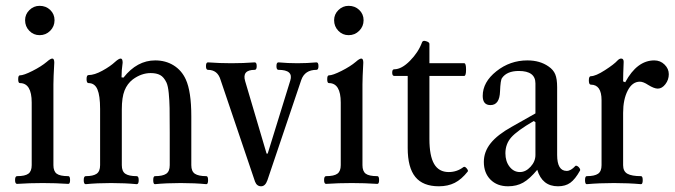

<svg xmlns="http://www.w3.org/2000/svg" viewBox="-20 -634 2338 665"><path d="M117.2 -512.2Q96.2 -512.2 81.5 -527.3Q66.9 -542.5 66.9 -564Q66.9 -584.5 81.8 -599.1Q96.7 -613.8 117.2 -613.8Q139.2 -613.8 154.1 -599.4Q168.9 -585 168.9 -564Q168.9 -542.5 153.8 -527.3Q138.7 -512.2 117.2 -512.2ZM39.1 2.9Q32.2 2.9 32.2 -10.5Q32.2 -23.9 39.1 -23.9Q66.9 -23.9 78.4 -32.5Q89.8 -41 89.8 -62V-278.8Q89.8 -346.2 48.8 -346.2Q43 -346.2 43 -359.6Q43 -373 48.8 -373Q62 -373 92.5 -388.4Q123 -403.8 142.1 -419.9Q154.8 -431.2 161.1 -431.2Q168 -431.2 168 -417Q165 -364.3 165 -341.8V-62Q165 -41 176.3 -32.5Q187.5 -23.9 216.8 -23.9Q222.7 -23.9 222.7 -10.5Q222.7 2.9 216.8 2.9Q171.9 0 127.9 0Q82 0 39.1 2.9Z M276.9 3.9Q270 3.9 270 -10Q270 -23.9 276.9 -23.9Q302.7 -23.9 314.7 -32.2Q326.7 -40.5 326.7 -62V-256.8Q326.7 -302.7 317.4 -324.5Q308.1 -346.2 286.6 -346.2Q279.8 -346.2 279.8 -360.1Q279.8 -374 286.6 -374Q307.1 -374 334.7 -389.2Q362.3 -404.3 378.9 -419.9Q391.6 -431.2 397.9 -431.2Q404.8 -431.2 404.8 -417Q400.9 -390.6 400.9 -366.2L407.7 -365.2Q454.6 -424.8 517.6 -424.8Q553.7 -424.8 581.5 -407.5Q609.4 -390.1 623.5 -358.9Q642.6 -317.4 642.6 -231V-62Q642.6 -40.5 655 -32.2Q667.5 -23.9 694.8 -23.9Q700.7 -23.9 700.7 -10Q700.7 3.9 694.8 3.9Q655.3 0 606 0Q556.2 0 516.6 3.9Q510.7 3.9 510.7 -10Q510.7 -23.9 516.6 -23.9Q543.5 -23.9 555.7 -32.2Q567.9 -40.5 567.9 -62V-174.8Q567.9 -234.4 567.4 -260Q566.9 -285.6 564.5 -311Q562 -336.4 556.6 -348.1Q547.4 -367.2 534.7 -374Q522 -380.9 502 -380.9Q469.7 -380.9 439.9 -358.9Q420.9 -344.2 411.4 -320.6Q401.9 -296.9 401.9 -254.9V-62Q401.9 -40.5 414.1 -32.2Q426.3 -23.9 453.6 -23.9Q460.4 -23.9 460.4 -10Q460.4 3.9 453.6 3.9Q414.1 0 364.7 0Q315.4 0 276.9 3.9Z M863.3 -4.9 744.1 -356.9Q733.9 -392.1 700.2 -392.1Q693.4 -392.1 693.4 -405Q693.4 -418 700.2 -418Q740.7 -415 781.2 -415Q822.3 -415 862.3 -418Q869.1 -418 869.1 -405Q869.1 -392.1 862.3 -392.1Q817.4 -392.1 829.1 -353L903.3 -102.1H907.2L985.4 -355Q997.1 -392.1 944.3 -392.1Q937.5 -392.1 937.5 -405Q937.5 -418 944.3 -418Q977.5 -415 1010.3 -415Q1043 -415 1076.2 -418Q1083 -418 1083 -405Q1083 -392.1 1076.2 -392.1Q1035.6 -392.1 1023.4 -356.9L906.2 -9.8Q898.9 11.2 884.3 11.2Q869.6 11.2 863.3 -4.9Z M1187.5 -512.2Q1166.5 -512.2 1151.9 -527.3Q1137.2 -542.5 1137.2 -564Q1137.2 -584.5 1152.1 -599.1Q1167 -613.8 1187.5 -613.8Q1209.5 -613.8 1224.4 -599.4Q1239.3 -585 1239.3 -564Q1239.3 -542.5 1224.1 -527.3Q1209 -512.2 1187.5 -512.2ZM1109.4 2.9Q1102.5 2.9 1102.5 -10.5Q1102.5 -23.9 1109.4 -23.9Q1137.2 -23.9 1148.7 -32.5Q1160.2 -41 1160.2 -62V-278.8Q1160.2 -346.2 1119.1 -346.2Q1113.3 -346.2 1113.3 -359.6Q1113.3 -373 1119.1 -373Q1132.3 -373 1162.8 -388.4Q1193.4 -403.8 1212.4 -419.9Q1225.1 -431.2 1231.4 -431.2Q1238.3 -431.2 1238.3 -417Q1235.4 -364.3 1235.4 -341.8V-62Q1235.4 -41 1246.6 -32.5Q1257.8 -23.9 1287.1 -23.9Q1293 -23.9 1293 -10.5Q1293 2.9 1287.1 2.9Q1242.2 0 1198.2 0Q1152.3 0 1109.4 2.9Z M1500 11.2Q1444.8 11.2 1418.5 -21.2Q1392.1 -53.7 1392.1 -121.1V-371.1H1345.2Q1338.4 -371.1 1338.4 -382.6Q1338.4 -394 1345.2 -394Q1371.1 -394 1400.1 -423.6Q1429.2 -453.1 1441.9 -487.8Q1444.8 -495.1 1456.1 -491.2Q1467.3 -487.8 1467.3 -481.9V-415H1587.9Q1594.2 -415 1594.2 -393.1Q1594.2 -371.1 1587.9 -371.1H1467.3V-152.8Q1467.3 -94.2 1483.6 -66.2Q1500 -38.1 1534.2 -38.1Q1562.5 -38.1 1585 -55.2Q1589.8 -58.6 1596.2 -51Q1602.5 -43.5 1600.1 -40Q1578.6 -12.7 1554.9 -0.7Q1531.2 11.2 1500 11.2Z M1739.7 11.2Q1701.7 11.2 1678.7 -12Q1655.8 -35.2 1655.8 -73.2Q1655.8 -108.4 1679.4 -137.9Q1703.1 -167.5 1752.4 -194.8L1834.5 -241.2V-345.2Q1834.5 -388.2 1776.9 -388.2Q1735.8 -388.2 1718.8 -363.8Q1713.4 -356.9 1711.9 -317.9Q1710.4 -270 1678.7 -270Q1651.9 -270 1651.9 -301.8Q1651.9 -349.6 1699.2 -387.2Q1746.6 -424.8 1806.6 -424.8Q1850.1 -424.8 1879.9 -403.8Q1896.5 -392.6 1903.1 -376.7Q1909.7 -360.8 1909.7 -332V-97.2Q1909.7 -42 1942.9 -42Q1957 -42 1972.7 -59.1Q1975.1 -61.5 1979.7 -58.8Q1984.4 -56.2 1987.5 -51.3Q1990.7 -46.4 1988.8 -43Q1972.2 -13.2 1955.3 -1Q1938.5 11.2 1912.6 11.2Q1857.9 11.2 1840.8 -45.9Q1814.5 -14.2 1792 -1.5Q1769.5 11.2 1739.7 11.2ZM1780.8 -38.1Q1800.8 -38.1 1817.6 -56.4Q1834.5 -74.7 1834.5 -97.2V-210.9L1828.6 -214.8Q1771 -181.2 1750.7 -158.2Q1730.5 -135.3 1730.5 -103Q1730.5 -75.2 1744.9 -56.6Q1759.3 -38.1 1780.8 -38.1Z M2012.2 3.9Q2006.3 3.9 2006.3 -10Q2006.3 -23.9 2012.2 -23.9Q2039.1 -23.9 2051.3 -32.2Q2063.5 -40.5 2063.5 -62V-287.1Q2063.5 -340.8 2026.4 -340.8Q2019.5 -340.8 2019.5 -355.5Q2019.5 -370.1 2026.4 -370.1Q2043 -370.1 2075.2 -390.9Q2107.4 -411.6 2119.1 -424.8Q2125.5 -431.2 2131.3 -431.2Q2140.1 -431.2 2140.1 -419.9Q2138.2 -374 2138.2 -352.1L2145.5 -349.1Q2186.5 -424.8 2246.1 -424.8Q2267.1 -424.8 2281.7 -410.4Q2296.4 -396 2296.4 -377Q2296.4 -357.9 2284.7 -342.5Q2272.9 -327.1 2258.3 -327.1Q2245.6 -327.1 2225.1 -339.8Q2208 -351.1 2196.3 -351.1Q2169.9 -351.1 2154.1 -320.3Q2138.2 -289.6 2138.2 -243.2V-62Q2138.2 -40.5 2153.1 -32.2Q2168 -23.9 2200.2 -23.9Q2206.1 -23.9 2206.1 -10Q2206.1 3.9 2200.2 3.9Q2157.2 0 2106.4 0Q2055.2 0 2012.2 3.9Z"/></svg>

Font: Junicode SmCond
Style: Regular
Weight: 400
Width: 4
Designer: Peter S. Baker
Version: Version 2.206